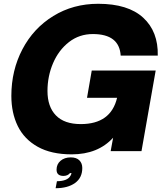

<svg xmlns="http://www.w3.org/2000/svg" viewBox="-20 -799 867 1015"><path d="M40 -292Q40 -427 98.5 -538.5Q157 -650 262 -714.5Q367 -779 499 -779Q657 -779 737 -705.5Q817 -632 814 -505H618Q611 -619 471 -619Q399 -619 344.5 -576.5Q290 -534 260.5 -465Q231 -396 231 -318Q231 -235 275.5 -189Q320 -143 407 -143Q566 -143 599 -282H440L465 -426H803L728 0H565L578 -71Q498 17 359 17Q251 17 179.5 -23Q108 -63 74 -132.5Q40 -202 40 -292ZM281 159Q307 159 325.5 152Q344 145 352 131Q356 126 358 116H350Q338 131 315 131Q298 131 288.5 123Q279 115 279 98Q279 69 300 51Q321 33 354 33Q384 33 399.5 48.5Q415 64 415 89Q415 141 376.5 168.5Q338 196 274 196Z"/></svg>

Font: Open Sauce One Black Italic
Style: Regular
Weight: 900
Italic angle: -10°
Designer: Alfredo Marco Pradil
Foundry: Creative Sauce Fz LLC
Version: Version 1.477